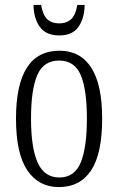

<svg xmlns="http://www.w3.org/2000/svg" viewBox="-20 -750 479 780"><path d="M219 10Q137 10 91 -58Q45 -126 45 -268Q45 -544 222 -544Q306 -544 350.5 -475.5Q395 -407 395 -268Q395 -125 350 -57.5Q305 10 219 10ZM221 -29Q283 -29 308 -90Q333 -151 333 -268Q333 -386 308 -445Q283 -504 220 -504Q157 -504 131.5 -445Q106 -386 106 -268Q106 -150 133 -89.5Q160 -29 221 -29ZM221 -606Q167 -606 142 -640.5Q117 -675 116 -730H147Q154 -689 172 -672Q190 -655 221 -655Q250 -655 268.5 -671.5Q287 -688 294 -730H324Q323 -675 298.5 -640.5Q274 -606 221 -606Z"/></svg>

Font: Noto Serif ExtraCondensed Light
Style: Regular
Weight: 300
Width: 2
Designer: Monotype Design Team
Foundry: Monotype Imaging Inc.
Version: Version 2.014; ttfautohint (v1.8.4.7-5d5b)